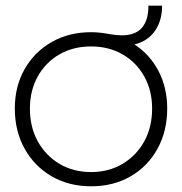

<svg xmlns="http://www.w3.org/2000/svg" viewBox="-20 -644 639 674"><path d="M300 10Q222 10 161.5 -25Q101 -60 66.5 -122Q32 -184 32 -263Q32 -341 66.5 -401.5Q101 -462 161.5 -496.5Q222 -531 300 -531Q317 -531 333.5 -529Q350 -527 366 -524Q377 -522 387.5 -521Q398 -520 408 -520Q501 -520 501 -624H549Q549 -571 523.5 -535Q498 -499 452 -488Q506 -453 536.5 -394.5Q567 -336 567 -263Q567 -184 533 -122Q499 -60 438.5 -25Q378 10 300 10ZM300 -40Q362 -40 410.5 -69Q459 -98 486.5 -148Q514 -198 514 -263Q514 -326 486.5 -375.5Q459 -425 410.5 -453Q362 -481 300 -481Q237 -481 188.5 -453Q140 -425 112.5 -375.5Q85 -326 85 -263Q85 -198 112.5 -148Q140 -98 188.5 -69Q237 -40 300 -40Z"/></svg>

Font: Lexend ExtraLight
Style: Regular
Weight: 200
Designer: Bonnie Shaver-Troup, Thomas Jockin
Foundry: Lexend
Version: Version 1.007; ttfautohint (v1.8.3)